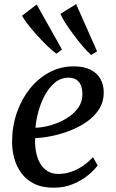

<svg xmlns="http://www.w3.org/2000/svg" viewBox="-20 -886 555 917"><path d="M446.5 -96.4Q432.9 -76.3 403.1 -51.2Q373.4 -26.1 330.8 -7.8Q288.3 10.5 235.9 10.5Q181.5 10.5 143.3 -8.5Q105.1 -27.5 81.6 -59.8Q58.1 -92 47.6 -131.9Q37.1 -171.7 37.7 -212.8Q38.5 -285.4 61.1 -349.7Q83.7 -414 123.4 -463.2Q163.2 -512.5 216.4 -540.8Q269.5 -569.1 331.8 -569.1Q381 -569.1 412.6 -553Q444.2 -536.9 459.6 -509.1Q475.1 -481.3 475.4 -446.8Q475.9 -399.7 452.7 -363.8Q429.5 -328 391.5 -302.4Q353.5 -276.7 309.2 -260.1Q264.9 -243.6 222.2 -235.4Q179.5 -227.2 148 -226.6Q146.2 -194.9 151.4 -164.5Q156.5 -134.1 169.7 -109.3Q182.8 -84.6 205 -70Q227.2 -55.3 259.5 -55.3Q290.3 -55.3 319.3 -65.2Q348.3 -75.2 374.8 -93.1Q401.3 -111.1 423.9 -135.3ZM308.1 -515Q271.3 -515 243.1 -492.1Q214.9 -469.2 195.1 -432.8Q175.3 -396.4 163.9 -354.9Q152.5 -313.4 149.3 -275.8Q183.5 -276.8 222.6 -288Q261.7 -299.2 296.3 -319.7Q330.8 -340.3 352.4 -369.8Q374 -399.3 373.6 -437.6Q373.1 -476.2 355.7 -495.6Q338.4 -515 308.1 -515ZM276.1 -649.4 249.4 -629.4Q231.4 -642 205.7 -666.8Q180 -691.7 154.4 -720.4Q128.7 -749.1 109.8 -773.9Q90.8 -798.7 85.5 -811.3L155.2 -864.5ZM443.6 -640.8 415.6 -623.4Q398.6 -637.6 375.4 -664.8Q352.2 -692.1 329.3 -723Q306.3 -753.9 289.7 -780.3Q273.1 -806.8 268.9 -819.9L343.6 -866.3Z"/></svg>

Font: Merriweather 7pt Light
Style: Italic
Weight: 300
Italic angle: -7.8°
Designer: Eben Sorkin
Foundry: Eben Sorkin
Version: Version 2.200;gftools[0.9.31]